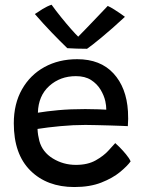

<svg xmlns="http://www.w3.org/2000/svg" viewBox="-20 -778 592 793"><path d="M519.5 -111.5Q506 -92.5 475.8 -67.5Q445.5 -42.5 398.5 -24Q351.5 -5.5 287 -5.5Q174 -5.5 105.5 -73.5Q37 -141.5 37 -268.5Q37 -349.5 70.8 -409Q104.5 -468.5 163.5 -501Q222.5 -533.5 299 -533.5Q394.5 -533.5 448.5 -475Q502.5 -416.5 508.5 -318Q510.5 -286.5 508 -257Q501.5 -257.5 481.2 -258.2Q461 -259 434 -259.8Q407 -260.5 379.8 -261.2Q352.5 -262 333 -262Q282.5 -262 229.2 -257Q176 -252 135 -245.5Q135.5 -232.5 137.5 -220Q139.5 -207.5 142.5 -196Q155 -150 198.2 -123.5Q241.5 -97 293.5 -97Q342.5 -97 375.5 -115.8Q408.5 -134.5 428 -156.2Q447.5 -178 456 -187Q460.5 -183.5 473.5 -170.5Q486.5 -157.5 500.2 -141Q514 -124.5 519.5 -111.5ZM136.5 -312.5Q172.5 -318.5 221.2 -323Q270 -327.5 332 -327.5Q364.5 -327.5 387 -326.5Q409.5 -325.5 419 -325Q419 -341.5 415 -360Q409.5 -384.5 395 -408.2Q380.5 -432 355.8 -447.8Q331 -463.5 293.5 -463.5Q228.5 -463.5 183.5 -423Q138.5 -382.5 136.5 -312.5ZM425 -753.5Q436.5 -748.5 451.5 -739Q466.5 -729.5 479 -720.8Q491.5 -712 496 -708.5Q441.5 -658 398.8 -622.8Q356 -587.5 339.5 -576.5Q321.5 -576.5 297 -577.2Q272.5 -578 258 -579Q225.5 -610.5 192.5 -644.8Q159.5 -679 124 -720Q136 -728.5 155.5 -740.5Q175 -752.5 193 -758.5Q210.5 -734 232.5 -706.8Q254.5 -679.5 274 -657.5Q293.5 -635.5 303 -626.5Q315 -638.5 336.2 -660.5Q357.5 -682.5 381.2 -707.5Q405 -732.5 425 -753.5Z"/></svg>

Font: Grandstander
Style: Regular
Weight: 400
Designer: Tyler Finck
Foundry: Etcetera Type Co
Version: Version 1.200; ttfautohint (v1.8.3)